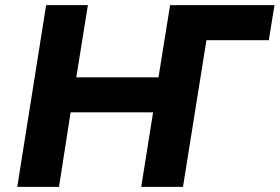

<svg xmlns="http://www.w3.org/2000/svg" viewBox="-20 -725 1085 745"><path d="M47 0 159 -705H321L276 -425H595L640 -705H1045L1023 -569H781L690 0H528L574 -289H254L209 0Z"/></svg>

Font: Nunito Sans 8pt ExtraBold
Style: Italic
Weight: 800
Italic angle: -9°
Version: Version 3.101;gftools[0.9.27]